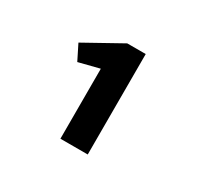

<svg xmlns="http://www.w3.org/2000/svg" viewBox="-90 -775 681 639"><g transform="rotate(30 250.0 -456.0)"><path d="M235 -649 93 -570 122 -512 201 -532V-263H306V-649Z"/></g></svg>

Font: Inconsolata
Style: Bold
Weight: 700
Monospace: yes
Designer: Raph Levien, Kirill Tkachev(cyreal.org)
Foundry: Raph Levien, Kirill Tkachev(cyreal.org)
Version: Version 1.014